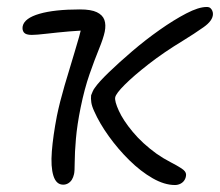

<svg xmlns="http://www.w3.org/2000/svg" viewBox="-20 -519 630 550"><path d="M481 11Q451 11 417 -8.5Q383 -28 350.5 -60Q318 -92 291.5 -129Q265 -166 250 -200Q243 -215 241.5 -226Q240 -237 241 -246Q243 -251 245.5 -257Q248 -263 252 -268Q263 -284 292 -312Q321 -340 359 -372.5Q397 -405 437.5 -433.5Q478 -462 513.5 -480.5Q549 -499 572 -499Q579 -499 582.5 -496Q586 -493 588 -488.5Q590 -484 590 -479Q590 -460 563 -441Q536 -422 505 -403Q449 -369 406 -335.5Q363 -302 337.5 -276.5Q312 -251 310 -240Q308 -229 320.5 -201.5Q333 -174 360.5 -141Q388 -108 428 -79Q448 -65 467.5 -55Q487 -45 500 -36.5Q513 -28 513 -19Q513 -11 509 -4Q505 3 497.5 7Q490 11 481 11ZM161 10Q141 10 133 -15.5Q125 -41 128.5 -85.5Q132 -130 143 -187Q151 -226 165 -274Q179 -322 193.5 -369Q208 -416 216 -450L239 -432Q213 -432 178.5 -429Q144 -426 114 -422.5Q84 -419 71 -419Q54 -419 48.5 -426Q43 -433 45 -444Q50 -467 93 -479.5Q136 -492 209 -492Q241 -492 257.5 -484Q274 -476 279 -462Q284 -448 280 -428Q276 -409 263.5 -378.5Q251 -348 236.5 -306.5Q222 -265 211 -211Q201 -162 197.5 -121.5Q194 -81 194 -54.5Q194 -28 192 -20Q190 -11 186 -4.5Q182 2 175.5 6Q169 10 161 10Z"/></svg>

Font: Shantell Sans Light
Style: Italic
Weight: 300
Italic angle: -11°
Designer: Stephen Nixon, Anya Danilova, Shantell Martin
Foundry: Arrow Type
Version: Version 1.008;[ac192a2d6]